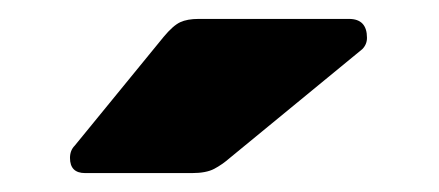

<svg xmlns="http://www.w3.org/2000/svg" viewBox="-20 -778 464 203"><path d="M70 -595Q54 -595 54 -611Q54 -619 59 -624L153 -739Q163 -751 170.5 -754.5Q178 -758 190 -758H349Q368 -758 368 -738Q368 -731 363 -726L223 -611Q215 -604 206.5 -599.5Q198 -595 183 -595Z"/></svg>

Font: Rubik ExtraBold
Style: Regular
Weight: 800
Designer: Hubert and Fischer
Foundry: Hubert and Fischer
Version: Version 2.300;gftools[0.9.30]